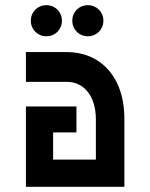

<svg xmlns="http://www.w3.org/2000/svg" viewBox="-20 -721 580 741"><path d="M350 -260V-105H185V-210H275V-310H80V0H460V-260C461 -428 364 -520 239 -520H80V-405H239C300 -405 350 -355 350 -260ZM99 -641C99 -607 125 -581 159 -581C193 -581 219 -607 219 -641C219 -675 193 -701 159 -701C125 -701 99 -675 99 -641ZM259 -641C259 -607 285 -581 319 -581C353 -581 379 -607 379 -641C379 -675 353 -701 319 -701C285 -701 259 -675 259 -641Z"/></svg>

Font: Grotesk 03
Style: Bold
Weight: 500
Designer: Frank Adebiaye, contributions by Jérémy Landes, Ariel Martín Pérez
Foundry: Velvetyne Type Foundry
Version: Version 3.000;Glyphs 3.1.2 (3150)